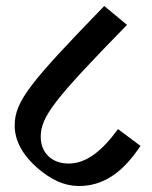

<svg xmlns="http://www.w3.org/2000/svg" viewBox="-20 -648 507 641"><path d="M244 -27C323 -27 389 -70 449 -161L374 -217C317 -139 265 -102 209 -102C153 -102 116 -138 116 -191C116 -259 162 -317 404 -565L328 -628C84 -376 29 -311 29 -229C29 -177 57 -129 105 -87C152 -47 195 -27 244 -27Z"/></svg>

Font: Noto Serif Devanagari SemiCondensed Medium
Style: Regular
Weight: 500
Width: 4
Designer: Universal Thirst, Indian Type Foundry and the Monotype Design Team
Foundry: Monotype Imaging Inc.
Version: Version 2.004